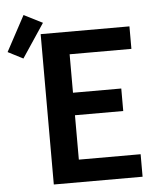

<svg xmlns="http://www.w3.org/2000/svg" viewBox="-138 -885 795 935"><g transform="rotate(-5 259.5 -417.5)"><path d="M87 0V-735H521V-625H219V-437H455V-327H219V-110H521V0ZM-7 -624 -81 -662 12 -835 103 -789Z"/></g></svg>

Font: Iosevka SS04 XBd Ex
Style: Regular
Weight: 800
Width: 7
Monospace: yes
Designer: Belleve Invis
Foundry: Belleve Invis
Version: Version 19.0.0; ttfautohint (v1.8.4)